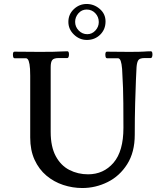

<svg xmlns="http://www.w3.org/2000/svg" viewBox="-20 -933 822 966"><path d="M667 -595Q666 -580 664 -532.5Q662 -485 660 -413.5Q658 -342 658 -255Q658 -167 620 -107Q582 -47 521.5 -17Q461 13 394 13Q345 13 298 -2.5Q251 -18 213.5 -49.5Q176 -81 154 -129Q132 -177 132 -241V-552Q132 -591 128.5 -609.5Q125 -628 120.5 -634Q116 -640 111 -640H53Q45 -640 45 -659Q45 -664 46.5 -668.5Q48 -673 53 -673Q85 -673 117 -672.5Q149 -672 179 -672Q222 -672 246.5 -672.5Q271 -673 287 -674Q303 -675 319 -675Q324 -675 325.5 -670Q327 -665 327 -659Q327 -652 325 -646.5Q323 -641 319 -641H276Q251 -641 243 -631Q235 -621 235 -595V-269Q235 -195 260.5 -147.5Q286 -100 329 -78Q372 -56 423 -56Q501 -56 551 -114Q601 -172 601 -290Q601 -367 600.5 -413Q600 -459 599 -490Q598 -521 596 -552Q595 -591 591.5 -609.5Q588 -628 583.5 -634Q579 -640 574 -640H518Q510 -640 510 -659Q510 -664 511.5 -668.5Q513 -673 518 -673Q548 -673 574 -672.5Q600 -672 631 -672Q663 -672 679.5 -672.5Q696 -673 704.5 -673.5Q713 -674 720 -674.5Q727 -675 739 -675Q744 -675 745.5 -670Q747 -665 747 -659Q747 -652 745 -646.5Q743 -641 739 -641H709Q684 -641 676.5 -631Q669 -621 667 -595ZM417 -732Q380 -732 352 -759Q324 -786 324 -823Q324 -861 351.5 -887Q379 -913 416 -913Q453 -913 482 -888Q511 -863 511 -825Q511 -785 484 -758.5Q457 -732 417 -732ZM419 -761Q443 -761 460 -779.5Q477 -798 477 -822Q477 -848 459.5 -866.5Q442 -885 416 -885Q391 -885 374.5 -866Q358 -847 358 -823Q358 -798 376 -779.5Q394 -761 419 -761Z"/></svg>

Font: Sedan SC
Style: Regular
Weight: 400
Designer: Sebastian Salazar
Foundry: Sebastian Salazar
Version: Version 1.100; ttfautohint (v1.8.4.7-5d5b)